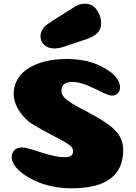

<svg xmlns="http://www.w3.org/2000/svg" viewBox="-20 -1011 734 1038"><path d="M342 -692Q461 -692 545 -643Q629 -594 629 -539Q629 -518 616 -506Q603 -494 586 -494Q568 -494 532 -512.5Q496 -531 452 -549.5Q408 -568 371 -568Q312 -568 312 -520Q312 -505 321.5 -491.5Q331 -478 352 -463.5Q373 -449 393 -438Q413 -427 448 -408.5Q483 -390 507 -376Q584 -332 615 -292Q646 -252 646 -200Q646 7 367 7Q312 7 260.5 -4Q209 -15 170.5 -33Q132 -51 102.5 -73Q73 -95 58 -118Q43 -141 43 -161Q43 -183 57.5 -198.5Q72 -214 100 -214Q121 -214 201 -187.5Q281 -161 330 -161Q375 -161 375 -192Q375 -205 368.5 -214Q362 -223 343.5 -235Q325 -247 306 -257Q287 -267 245.5 -289Q204 -311 168 -332Q131 -353 104.5 -384Q78 -415 66 -445.5Q54 -476 54 -502Q54 -557 86 -599Q118 -641 184 -666.5Q250 -692 342 -692ZM388 -977Q412 -991 440 -991Q480 -991 503.5 -957Q527 -923 527 -885Q527 -829 458 -803L324 -758Q296 -749 274 -749Q240 -749 219.5 -768Q199 -787 199 -815Q199 -834 208.5 -850Q218 -866 227.5 -873.5Q237 -881 255 -893Q259 -896 261 -897Z"/></svg>

Font: Coiny
Style: Regular
Weight: 400
Version: Version 001.001